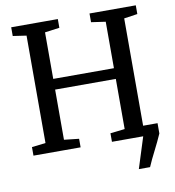

<svg xmlns="http://www.w3.org/2000/svg" viewBox="-97 -829 998 1095"><g transform="rotate(-10 402.0 -281.5)"><path d="M119.5 -59V-681L41.5 -692.5V-743H311.5V-692.5L226.5 -681V-411.5H578V-680.5L495 -692.5V-743H763V-692.5L685 -681V-59.5H768.5V0Q749 44.5 724.8 91.8Q700.5 139 683 180H618L675 0H494V-49.5L578 -59V-349.5H226.5V-59L312.5 -49.5V0H39.5V-49.5Z"/></g></svg>

Font: Merriweather
Style: Regular
Weight: 400
Designer: Eben Sorkin
Foundry: Eben Sorkin
Version: Version 2.100; ttfautohint (v1.7.19-72a1) -l 8 -r 50 -G 200 